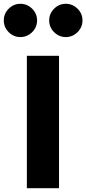

<svg xmlns="http://www.w3.org/2000/svg" viewBox="-82 -995 456 1015"><path d="M60 0H230V-700H60ZM26 -975Q-10 -975 -36 -949Q-62 -923 -62 -887Q-62 -851 -36 -825Q-10 -799 26 -799Q61 -799 88 -825Q114 -851 114 -887Q114 -923 88 -949Q61 -975 26 -975ZM266 -975Q230 -975 204 -949Q178 -923 178 -887Q178 -851 204 -825Q230 -799 266 -799Q301 -799 328 -825Q354 -851 354 -887Q354 -923 328 -949Q301 -975 266 -975Z"/></svg>

Font: Unageo
Style: Black
Weight: 900
Designer: Richard Sepsi
Foundry: Richard Sepsi
Version: Version 2.000